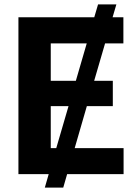

<svg xmlns="http://www.w3.org/2000/svg" viewBox="-20 -789 602 870"><path d="M540 0H284.2L266.6 61H183.1L200.7 0H63.5V-710.9H407.2L424.3 -769H507.3L490.2 -710.9H539.1V-592.3H456.1L406.7 -422.9H491.2V-308.1H373.5L318.4 -117.7H540ZM210 -422.9H323.7L373 -592.3H210ZM234.9 -117.7 290.5 -308.1H210V-117.7Z"/></svg>

Font: Roboto
Style: Bold
Weight: 700
Designer: Google
Version: Version 2.134; 2016; ttfautohint (v1.6)